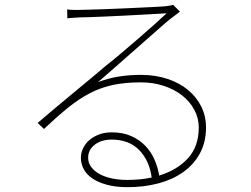

<svg xmlns="http://www.w3.org/2000/svg" viewBox="-20 -750 1040 795"><path d="M725 -702 697 -730Q690 -728 684.5 -727Q679 -726 665 -724Q653 -723 625.5 -721.5Q598 -720 562.5 -718.5Q527 -717 487.5 -715Q448 -713 412.5 -712Q377 -711 349 -710Q321 -709 309 -709H286Q271 -709 258 -711L259 -674Q273 -676 285 -676.5Q297 -677 311 -678Q324 -678 351.5 -679Q379 -680 414.5 -681.5Q450 -683 489.5 -685Q529 -687 564.5 -689Q600 -691 628.5 -692.5Q657 -694 670 -695Q652 -678 619 -648.5Q586 -619 549 -587Q512 -555 477 -525.5Q442 -496 421 -480Q400 -462 366 -433.5Q332 -405 292.5 -372.5Q253 -340 212 -305.5Q171 -271 136 -241L162 -216Q216 -267 261 -303.5Q306 -340 351 -363.5Q396 -387 446.5 -398Q497 -409 563 -409Q614 -409 658 -394.5Q702 -380 734 -355Q766 -330 784.5 -295.5Q803 -261 803 -222Q803 -144 758.5 -95Q714 -46 639 -23Q634 -56 620 -88.5Q606 -121 582 -146Q558 -171 523.5 -186.5Q489 -202 443 -202Q413 -202 389.5 -193Q366 -184 349.5 -169.5Q333 -155 324 -136Q315 -117 315 -96Q315 -72 326.5 -50Q338 -28 362 -11.5Q386 5 422.5 15Q459 25 508 25Q576 25 635 9.5Q694 -6 738 -37Q782 -68 807.5 -114.5Q833 -161 833 -222Q833 -269 813.5 -308.5Q794 -348 758.5 -377.5Q723 -407 673 -423.5Q623 -440 563 -440Q518 -440 474.5 -433.5Q431 -427 386 -410Q420 -439 464.5 -478.5Q509 -518 552.5 -556Q596 -594 631.5 -625.5Q667 -657 683 -670L703 -685Q715 -694 725 -702ZM507 -5Q474 -5 444.5 -11Q415 -17 393 -29Q371 -41 358 -58Q345 -75 345 -97Q345 -130 372.5 -151Q400 -172 442 -172Q515 -172 557 -128Q599 -84 608 -15Q585 -10 559.5 -7.5Q534 -5 507 -5Z"/></svg>

Font: Spoqa Han Sans Neo Thin
Style: Regular
Weight: 100
Designer: [Spoqa Han Sans Neo] Dong-huui Kim  Younghwa Kang  Yujin Lee  [Noto Sans] Ryoko NISHIZUKA  (kana & ideographs); Paul D. 
Foundry: Spoqa (http://www.spoqa-han-sans.com)
Version: Version 1.100;hotconv 1.0.109;makeotfexe 2.5.65596